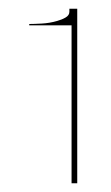

<svg xmlns="http://www.w3.org/2000/svg" viewBox="-20 -791 255 440"><path d="M144 -371V-733H47V-736Q57 -736 75.5 -737Q94 -738 111 -743Q122 -746 130.5 -751Q139 -756 139 -764V-771H157V-371Z"/></svg>

Font: Panamera Thin
Style: Regular
Weight: 100
Designer: Bastien Sozeau
Foundry: NBR — Bastien Sozeau
Version: Version 3.003;gftools[0.9.33]